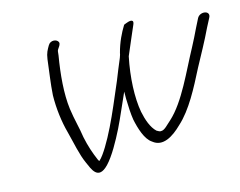

<svg xmlns="http://www.w3.org/2000/svg" viewBox="-58 -548 770 615"><g transform="rotate(-10 326.5 -241.0)"><path d="M118 -397C117 -360 114 -318 115 -280C118 -236 128 -191 141 -156C155 -117 165 -79 182 -49C194 -28 211 15 247 -30C267 -55 287 -100 302 -138C316 -174 328 -213 342 -252L344 -228C347 -202 350 -179 355 -159C364 -129 379 -91 402 -79C434 -57 469 -83 497 -116C536 -158 563 -224 588 -286C606 -328 623 -365 639 -408L651 -437C662 -461 625 -464 616 -443L604 -413C597 -394 589 -374 581 -355C549 -282 519 -188 471 -136C459 -124 448 -107 436 -107C433 -106 428 -108 422 -111C404 -125 392 -152 384 -179C371 -226 368 -294 376 -361C384 -386 391 -407 397 -425C403 -442 406 -453 408 -458C410 -464 410 -468 408 -470C402 -476 385 -466 379 -463C367 -439 356 -411 350 -376C350 -371 348 -366 347 -361C339 -337 332 -313 325 -290L300 -214C285 -169 268 -123 250 -87C242 -71 233 -55 225 -47C223 -48 223 -50 221 -52C208 -76 197 -101 188 -131C181 -162 169 -192 161 -228C150 -278 150 -341 155 -403C155 -413 155 -419 157 -422C160 -428 167 -437 164 -444C159 -455 137 -456 130 -440C124 -427 119 -418 118 -397Z"/></g></svg>

Font: Stray Cat
Style: CnObl
Weight: 400
Version: Version 1.0